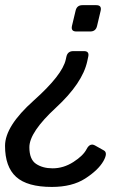

<svg xmlns="http://www.w3.org/2000/svg" viewBox="-34 -533 550 755"><path d="M-14.2 40.5Q-14.2 -37.1 98.6 -137.7Q211.4 -238.3 224.6 -298.8L227.1 -310.1Q231.9 -332 254.4 -332H296.4Q317.9 -332 313 -310.1L309.1 -292Q290.5 -206.1 186 -109.6Q81.5 -13.2 81.5 45.9Q81.5 93.8 107.7 111.3Q133.8 128.9 172.9 128.9Q215.8 128.9 254.6 104Q293.5 79.1 306.6 53.2Q319.8 27.8 339.8 39.1L374.5 58.6Q391.1 67.9 372.6 100.6Q352.1 136.2 300.8 169.2Q249.5 202.1 169.9 202.1Q73.2 202.1 29.5 162.6Q-14.2 123 -14.2 40.5ZM266.1 -409.2Q244.1 -409.2 249 -431.2L263.2 -490.7Q268.1 -512.7 290 -512.7H344.7Q366.7 -512.7 361.8 -490.7L347.7 -431.2Q342.8 -409.2 320.8 -409.2Z"/></svg>

Font: Istok Web
Style: BoldItalic
Weight: 700
Italic angle: -13°
Designer: Andrey V. Panov
Foundry: Andrey V. Panov
Version: Version 1.0.2g